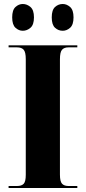

<svg xmlns="http://www.w3.org/2000/svg" viewBox="-20 -941 429 961"><path d="M23 0V-10H65Q88 -10 98.5 -21Q109 -32 109 -66V-645Q109 -680 98.5 -692Q88 -704 65 -704H23V-714H367V-704H323Q301 -704 290.5 -692Q280 -680 280 -644V-67Q280 -33 290.5 -21.5Q301 -10 323 -10H367V0ZM294 -787Q272 -787 255.5 -802Q239 -817 239 -854Q239 -891 255.5 -906Q272 -921 294 -921Q314 -921 331 -906Q348 -891 348 -854Q348 -817 331 -802Q314 -787 294 -787ZM94 -787Q74 -787 57.5 -802Q41 -817 41 -854Q41 -891 57.5 -906Q74 -921 94 -921Q115 -921 132.5 -906Q150 -891 150 -854Q150 -817 132.5 -802Q115 -787 94 -787Z"/></svg>

Font: Noto Serif Display SemiCondensed ExtraBold
Style: Regular
Weight: 800
Width: 4
Designer: Monotype Design Team
Foundry: Monotype Imaging Inc.
Version: Version 2.009